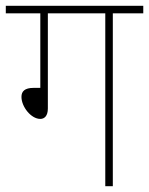

<svg xmlns="http://www.w3.org/2000/svg" viewBox="-20 -642 514 662"><path d="M145 -596H343V0H369V-596H474V-622H0V-596H119V-339H96C65 -339 54 -327 54 -308C54 -274 87 -232 119 -232C133 -232 145 -242 145 -268Z"/></svg>

Font: Noto Sans Devanagari SemiCondensed Thin
Style: Regular
Weight: 100
Width: 4
Designer: Jelle Bosma - Monotype Design Team
Foundry: Monotype Imaging Inc.
Version: Version 2.004